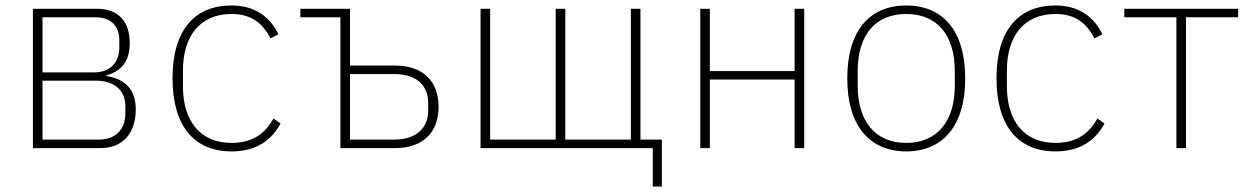

<svg xmlns="http://www.w3.org/2000/svg" viewBox="-20 -540 4565 700"><path d="M100 -508H334C409 -508 453 -464 453 -383C453 -315 422 -280 367 -265V-263C439 -252 475 -211 475 -141C475 -57 430 0 346 0H100ZM340 -31C407 -31 437 -74 437 -126V-154C437 -205 403 -246 328 -246H135V-31ZM322 -276C386 -276 415 -317 415 -366V-394C415 -441 388 -477 329 -477H135V-276Z M824 12C688 12 609 -81 609 -254C609 -429 688 -520 824 -520C909 -520 964 -479 995 -415L966 -400C937 -457 895 -489 824 -489C709 -489 647 -408 647 -283V-225C647 -100 709 -19 824 -19C900 -19 946 -52 977 -108L1003 -90C970 -29 915 12 824 12Z M1221 -477H1075V-508H1256V-301H1420C1523 -301 1579 -243 1579 -151C1579 -59 1524 0 1420 0H1221ZM1417 -31C1501 -31 1541 -76 1541 -136V-166C1541 -226 1501 -270 1417 -270H1256V-31Z M2360 0H1732V-508H1767V-31H2006V-508H2041V-31H2280V-508H2315V-31H2393V140H2360Z M2533 -508H2568V-281H2877V-508H2912V0H2877V-250H2568V0H2533Z M3284 12C3151 12 3069 -81 3069 -254C3069 -429 3151 -520 3284 -520C3417 -520 3499 -429 3499 -254C3499 -81 3417 12 3284 12ZM3284 -19C3397 -19 3461 -98 3461 -227V-281C3461 -412 3397 -489 3284 -489C3171 -489 3107 -412 3107 -281V-227C3107 -98 3171 -19 3284 -19Z M3828 12C3692 12 3613 -81 3613 -254C3613 -429 3692 -520 3828 -520C3913 -520 3968 -479 3999 -415L3970 -400C3941 -457 3899 -489 3828 -489C3713 -489 3651 -408 3651 -283V-225C3651 -100 3713 -19 3828 -19C3904 -19 3950 -52 3981 -108L4007 -90C3974 -29 3919 12 3828 12Z M4269 -477H4079V-508H4494V-477H4304V0H4269Z"/></svg>

Font: Plexus Sans ExtraLight
Style: Regular
Weight: 250
Version: Version 2.001;PS 002.001;hotconv 1.0.70;makeotf.lib2.5.58329